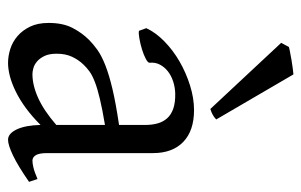

<svg xmlns="http://www.w3.org/2000/svg" viewBox="-162 -606 782 499"><g transform="rotate(90 229.5 -356.0)"><path d="M171.9 -48.8Q201.2 -48.8 234.1 -63.7Q267.1 -78.6 304.2 -110.8V-237.3Q263.2 -230.5 236.6 -224.1Q210 -217.8 192.9 -211.2Q175.8 -204.6 165.5 -197.3Q155.3 -189.9 147.5 -181.6Q134.8 -168.5 127 -151.6Q119.1 -134.8 119.1 -111.8Q119.1 -92.3 125 -80.1Q130.9 -67.9 139.2 -60.8Q147.5 -53.7 156.5 -51.3Q165.5 -48.8 171.9 -48.8ZM452.1 -40Q410.6 -11.2 383.5 1.7Q356.4 14.6 342.8 14.6Q326.7 14.6 315.9 -7.8Q305.2 -30.3 304.2 -69.8Q282.2 -47.9 260.3 -31.7Q238.3 -15.6 217.3 -5.4Q196.3 4.9 177.5 9.8Q158.7 14.6 143.1 14.6Q125.5 14.6 106.9 8.8Q88.4 2.9 73.5 -9.8Q58.6 -22.5 48.8 -42.5Q39.1 -62.5 39.1 -90.8Q39.1 -127.9 52 -152.8Q64.9 -177.7 83 -195.8Q94.7 -207.5 109.6 -218Q124.5 -228.5 149.2 -238.3Q173.8 -248 210.9 -256.8Q248 -265.6 304.2 -273.9V-342.8Q304.2 -359.4 300.3 -373.8Q296.4 -388.2 287.1 -398.7Q277.8 -409.2 262 -414.8Q246.1 -420.4 222.2 -419.9Q206.5 -419.4 191.4 -414.6Q176.3 -409.7 165 -400.9Q153.8 -392.1 147.5 -380.1Q141.1 -368.2 142.6 -353.5Q143.1 -349.1 132.6 -343.5Q122.1 -337.9 107.7 -333.5Q93.3 -329.1 79.3 -326.7Q65.4 -324.2 59.6 -325.7L52.7 -344.7Q64 -369.1 86.9 -391.6Q109.9 -414.1 139.4 -431.2Q168.9 -448.2 201.9 -458.5Q234.9 -468.8 265.6 -468.8Q319.3 -468.8 348.4 -440.7Q377.4 -412.6 377.4 -362.3V-86.9Q377.4 -66.4 382.8 -57.6Q388.2 -48.8 397 -48.8Q403.8 -48.8 414.6 -51.3Q425.3 -53.7 444.8 -62ZM290 -526.4Q283.7 -520.5 277.3 -517.1Q271 -513.7 262.7 -511.2L90.8 -695.3L101.6 -715.3Q106.4 -716.8 116 -718.5Q125.5 -720.2 136 -722.2Q146.5 -724.1 156.7 -725.3Q167 -726.6 172.9 -727.1Z"/></g></svg>

Font: Gentium Plus Afr
Style: Regular
Weight: 400
Designer: J. Victor Gaultney, Annie Olsen, Iska Routamaa, Becca Hirsbrunner
Foundry: SIL International
Version: Version 5.000